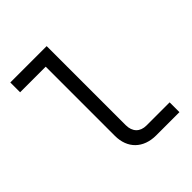

<svg xmlns="http://www.w3.org/2000/svg" viewBox="-199 -864 997 997"><g transform="rotate(-45 300.0 -365.0)"><path d="M377 0H547V-72H377C330 -72 302 -101 302 -150V-730H35V-658H223V-150C223 -58 282 0 377 0Z"/></g></svg>

Font: JetBrains Mono Light
Style: Regular
Weight: 336
Monospace: yes
Designer: Philipp Nurullin, Konstantin Bulenkov
Foundry: JetBrains
Version: Version 2.305